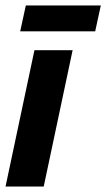

<svg xmlns="http://www.w3.org/2000/svg" viewBox="-25 -684 389 704"><path d="M-4.7 0 101.3 -500H241.3L135.3 0ZM69.7 -664H344.7L324 -569H49Z"/></svg>

Font: Epunda Sans Light
Style: Italic
Weight: 300
Italic angle: -12.0243°
Designer: Simon Atzbach
Foundry: typofactur
Version: Version 2.204